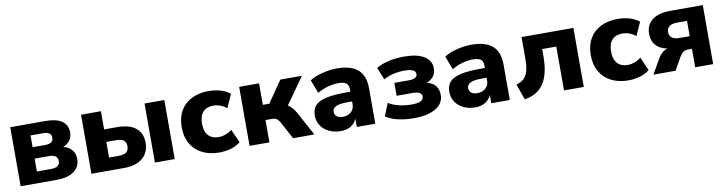

<svg xmlns="http://www.w3.org/2000/svg" viewBox="-23 -1130 6509 1727"><g transform="rotate(-10 3231.0 -266.5)"><path d="M68.4 -539.1H387.7Q590.8 -539.1 590.8 -398.4Q590.8 -357.4 568.8 -327.6Q546.9 -297.9 506.8 -282.2Q558.6 -268.6 585.4 -235.4Q612.3 -202.1 612.3 -153.3Q612.3 -82 556.2 -41Q500 0 397.5 0H68.4ZM367.2 -105.5Q445.3 -105.5 445.3 -164.1Q445.3 -222.7 367.2 -222.7H235.4V-105.5ZM351.6 -327.1Q424.8 -327.1 424.8 -380.9Q424.8 -434.6 351.6 -434.6H235.4V-327.1Z M714.8 -539.1H896.5V-373H1013.7Q1126 -373 1184.6 -326.2Q1243.2 -279.3 1243.2 -189.5Q1243.2 -100.6 1182.1 -50.3Q1121.1 0 1013.7 0H714.8ZM987.3 -116.2Q1033.2 -116.2 1055.2 -133.8Q1077.1 -151.4 1077.1 -187.5Q1077.1 -223.6 1055.2 -241.2Q1033.2 -258.8 987.3 -258.8H896.5V-116.2ZM1294.9 -539.1H1475.6V0H1294.9Z M1586.9 -270.5Q1586.9 -358.4 1623.5 -421.4Q1660.2 -484.4 1727.1 -517.1Q1793.9 -549.8 1881.8 -549.8Q1939.5 -549.8 1991.2 -534.2Q2043 -518.6 2076.2 -490.2L2021.5 -368.2Q1996.1 -389.6 1963.9 -401.4Q1931.6 -413.1 1900.4 -413.1Q1838.9 -413.1 1805.7 -377Q1772.5 -340.8 1772.5 -269.5Q1772.5 -199.2 1806.2 -162.6Q1839.8 -126 1900.4 -126Q1930.7 -126 1963.4 -137.7Q1996.1 -149.4 2021.5 -170.9L2076.2 -48.8Q2043 -19.5 1990.7 -3.9Q1938.5 11.7 1881.8 11.7Q1793.9 11.7 1727.1 -22Q1660.2 -55.7 1623.5 -119.1Q1586.9 -182.6 1586.9 -270.5Z M2159.2 -539.1H2340.8V-342.8H2400.4L2535.2 -539.1H2732.4L2561.5 -297.9Q2602.5 -272.5 2632.8 -217.8L2751 0H2556.6L2470.7 -160.2Q2457 -184.6 2440.9 -194.3Q2424.8 -204.1 2397.5 -204.1H2340.8V0H2159.2Z M2784.2 -166Q2784.2 -220.7 2813 -254.9Q2841.8 -289.1 2909.7 -305.7Q2977.5 -322.3 3093.8 -322.3H3136.7V-343.8Q3136.7 -383.8 3114.7 -400.4Q3092.8 -417 3043 -417Q2995.1 -417 2945.3 -402.8Q2895.5 -388.7 2850.6 -362.3L2803.7 -484.4Q2846.7 -513.7 2917.5 -531.7Q2988.3 -549.8 3052.7 -549.8Q3180.7 -549.8 3244.1 -494.6Q3307.6 -439.5 3307.6 -322.3V0H3138.7V-76.2Q3121.1 -34.2 3083.5 -11.2Q3045.9 11.7 2992.2 11.7Q2930.7 11.7 2883.3 -11.7Q2835.9 -35.2 2810.1 -75.7Q2784.2 -116.2 2784.2 -166ZM3032.2 -111.3Q3077.1 -111.3 3106.9 -137.2Q3136.7 -163.1 3136.7 -207V-233.4H3094.7Q3019.5 -233.4 2988.3 -217.3Q2957 -201.2 2957 -169.9Q2957 -142.6 2976.6 -127Q2996.1 -111.3 3032.2 -111.3Z M3403.3 -49.8 3450.2 -165Q3488.3 -140.6 3544.4 -127Q3600.6 -113.3 3661.1 -113.3Q3769.5 -113.3 3769.5 -167Q3769.5 -213.9 3687.5 -213.9H3540V-332H3675.8Q3710.9 -332 3730.5 -343.3Q3750 -354.5 3750 -376Q3750 -424.8 3646.5 -424.8Q3541 -424.8 3457 -378.9L3411.1 -490.2Q3456.1 -518.6 3522.5 -534.2Q3588.9 -549.8 3668 -549.8Q3784.2 -549.8 3848.6 -510.3Q3913.1 -470.7 3913.1 -398.4Q3913.1 -358.4 3891.1 -328.6Q3869.1 -298.8 3829.1 -282.2Q3932.6 -254.9 3932.6 -153.3Q3932.6 -76.2 3860.4 -32.2Q3788.1 11.7 3659.2 11.7Q3580.1 11.7 3513.7 -3.9Q3447.3 -19.5 3403.3 -49.8Z M4012.7 -166Q4012.7 -220.7 4041.5 -254.9Q4070.3 -289.1 4138.2 -305.7Q4206.1 -322.3 4322.3 -322.3H4365.2V-343.8Q4365.2 -383.8 4343.3 -400.4Q4321.3 -417 4271.5 -417Q4223.6 -417 4173.8 -402.8Q4124 -388.7 4079.1 -362.3L4032.2 -484.4Q4075.2 -513.7 4146 -531.7Q4216.8 -549.8 4281.2 -549.8Q4409.2 -549.8 4472.7 -494.6Q4536.1 -439.5 4536.1 -322.3V0H4367.2V-76.2Q4349.6 -34.2 4312 -11.2Q4274.4 11.7 4220.7 11.7Q4159.2 11.7 4111.8 -11.7Q4064.5 -35.2 4038.6 -75.7Q4012.7 -116.2 4012.7 -166ZM4260.7 -111.3Q4305.7 -111.3 4335.4 -137.2Q4365.2 -163.1 4365.2 -207V-233.4H4323.2Q4248 -233.4 4216.8 -217.3Q4185.5 -201.2 4185.5 -169.9Q4185.5 -142.6 4205.1 -127Q4224.6 -111.3 4260.7 -111.3Z M4738.3 -342.8V-539.1H5211.9V0H5031.2V-400.4H4902.3V-335Q4902.3 -173.8 4845.7 -87.4Q4789.1 -1 4669.9 17.6L4619.1 -126Q4663.1 -137.7 4689 -162.6Q4714.8 -187.5 4726.6 -230.5Q4738.3 -273.4 4738.3 -342.8Z M5323.2 -270.5Q5323.2 -358.4 5359.9 -421.4Q5396.5 -484.4 5463.4 -517.1Q5530.3 -549.8 5618.2 -549.8Q5675.8 -549.8 5727.5 -534.2Q5779.3 -518.6 5812.5 -490.2L5757.8 -368.2Q5732.4 -389.6 5700.2 -401.4Q5668 -413.1 5636.7 -413.1Q5575.2 -413.1 5542 -377Q5508.8 -340.8 5508.8 -269.5Q5508.8 -199.2 5542.5 -162.6Q5576.2 -126 5636.7 -126Q5667 -126 5699.7 -137.7Q5732.4 -149.4 5757.8 -170.9L5812.5 -48.8Q5779.3 -19.5 5727.1 -3.9Q5674.8 11.7 5618.2 11.7Q5530.3 11.7 5463.4 -22Q5396.5 -55.7 5359.9 -119.1Q5323.2 -182.6 5323.2 -270.5Z M6010.7 -210Q5943.4 -223.6 5908.2 -263.2Q5873 -302.7 5873 -368.2Q5873 -449.2 5931.2 -494.1Q5989.3 -539.1 6096.7 -539.1H6393.6V0H6229.5V-168.9H6191.4Q6148.4 -168.9 6118.2 -120.1L6049.8 0H5847.7L5925.8 -135.7Q5958 -192.4 6010.7 -210ZM6134.8 -284.2H6229.5V-423.8H6134.8Q6090.8 -423.8 6067.4 -405.8Q6043.9 -387.7 6043.9 -353.5Q6043.9 -320.3 6067.4 -302.2Q6090.8 -284.2 6134.8 -284.2Z"/></g></svg>

Font: Min Sans Black
Style: Regular
Weight: 900
Designer: Jinseong-Kim, NotoSansCJK, Nunito
Foundry: Jinseong-Kim
Version: Version 1.000